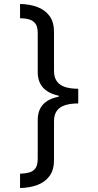

<svg xmlns="http://www.w3.org/2000/svg" viewBox="-20 -812 495 967"><path d="M374 -291Q334 -291 307 -282Q280 -273 266 -253.5Q252 -234 252 -201V-6Q252 44 229.5 74.5Q207 105 168.5 119.5Q130 134 81 135V63Q109 62 129 56Q149 50 159.5 34Q170 18 170 -13V-206Q170 -257 197 -286Q224 -315 276 -325V-330Q224 -341 197 -370.5Q170 -400 170 -450V-645Q170 -676 159.5 -691.5Q149 -707 129 -713.5Q109 -720 81 -720V-792Q130 -791 168.5 -776.5Q207 -762 229.5 -731.5Q252 -701 252 -651V-455Q252 -423 266 -403Q280 -383 307 -374Q334 -365 374 -365Z"/></svg>

Font: ubangla05
Style: Book
Weight: 400
Designer: Jelle Bosma - Monotype Design Team
Foundry: Monotype Imaging Inc.
Version: Version 2.003